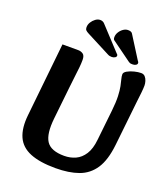

<svg xmlns="http://www.w3.org/2000/svg" viewBox="-164 -1022 997 1150"><g transform="rotate(20 334.5 -447.0)"><path d="M325 16Q225 16 163.5 -9Q102 -34 78 -88Q54 -142 63 -226L112 -695H212Q230 -695 243.5 -685.5Q257 -676 257 -649Q257 -625 254.5 -601Q252 -577 248 -545Q244 -513 239 -466L217 -262Q206 -160 235 -115.5Q264 -71 349 -71Q388 -71 421 -86Q454 -101 476.5 -136Q499 -171 505 -230L526 -424Q532 -480 530.5 -517Q529 -554 524 -578.5Q519 -603 514.5 -619.5Q510 -636 510 -649Q510 -662 528.5 -672.5Q547 -683 571 -689Q595 -695 614 -695Q630 -695 639.5 -684.5Q649 -674 653.5 -659Q658 -644 658 -631Q658 -614 655 -585Q652 -556 648 -524L617 -238Q606 -138 569.5 -83Q533 -28 472 -6Q411 16 325 16ZM568 -760 481 -898Q477 -905 469.5 -907.5Q462 -910 452 -910Q437 -910 422.5 -900Q408 -890 398.5 -874.5Q389 -859 389 -842Q389 -829 395.5 -824Q402 -819 415 -810L521 -733Q530 -727 535.5 -726.5Q541 -726 548 -726Q559 -726 567.5 -731Q576 -736 576 -744Q576 -748 574 -751.5Q572 -755 568 -760ZM434 -757 304 -897Q293 -910 275 -910Q260 -910 245.5 -899.5Q231 -889 221.5 -873.5Q212 -858 212 -841Q212 -829 218 -822.5Q224 -816 238 -809L387 -732Q394 -728 400.5 -726.5Q407 -725 414 -725Q425 -725 434 -730Q443 -735 443 -743Q443 -747 441 -750Q439 -753 434 -757Z"/></g></svg>

Font: Alkatra SemiBold
Style: Regular
Weight: 600
Designer: Suman Bhandary
Version: Version 1.100;gftools[0.9.22]